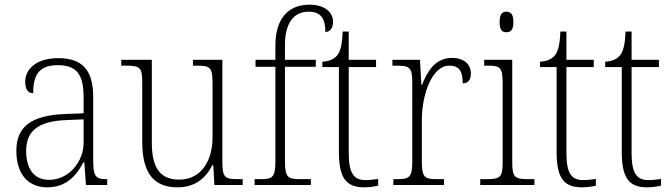

<svg xmlns="http://www.w3.org/2000/svg" viewBox="-20 -792 2874 822"><path d="M182 10C268 10 310 -46 337 -97H341L348 0H439V-25H435C388 -25 379 -38 379 -109V-377C379 -489 335 -543 230 -543C131 -543 88 -493 88 -442C88 -409 100 -393 122 -393C122 -470 146 -513 228 -513C319 -513 338 -460 338 -371V-307L262 -304C117 -299 50 -252 50 -147C50 -40 106 10 182 10ZM190 -22C121 -22 92 -76 92 -145C92 -225 134 -273 265 -278L338 -281V-181C338 -101 276 -22 190 -22Z M740 10C815 10 861 -29 889 -85H893L898 0H1019V-25H1002C944 -25 932 -30 932 -99V-536H806V-511H816C881 -511 890 -506 890 -433V-205C890 -107 844 -23 747 -23C657 -23 630 -85 630 -183V-536H499V-511H514C578 -511 589 -506 589 -439V-184C589 -49 640 10 740 10Z M1070 0H1311V-25H1266C1213 -25 1200 -31 1200 -103V-506H1332V-536H1200V-599C1200 -686 1232 -742 1302 -742C1359 -742 1373 -705 1373 -655C1391 -655 1406 -670 1406 -698C1406 -739 1371 -772 1305 -772C1213 -772 1159 -711 1159 -597V-536H1074V-506H1159V-103C1159 -31 1146 -25 1094 -25H1070Z M1540 10C1559 10 1581 7 1599 3V-26C1579 -23 1565 -21 1544 -21C1495 -21 1473 -50 1473 -137V-505H1590V-536H1473V-657H1447C1445 -600 1437 -569 1421 -552C1408 -538 1387 -529 1360 -528V-505H1431V-142C1431 -29 1462 10 1540 10Z M1664 0H1881V-25H1855C1799 -25 1786 -30 1786 -100V-278C1786 -388 1830 -511 1903 -511C1947 -511 1961 -486 1961 -435C1986 -435 1996 -453 1996 -477C1996 -516 1968 -544 1915 -544C1842 -544 1809 -485 1787 -429H1784L1778 -536H1660V-511H1670C1734 -511 1745 -506 1745 -438V-101C1745 -30 1732 -25 1676 -25H1664Z M2148 -654C2166 -654 2178 -663 2178 -698C2178 -732 2166 -742 2148 -742C2130 -742 2119 -732 2119 -698C2119 -663 2130 -654 2148 -654ZM2036 0H2268V-25H2247C2184 -25 2173 -30 2173 -99V-536H2053V-511H2065C2121 -511 2132 -505 2132 -435V-98C2132 -30 2121 -25 2058 -25H2036Z M2472 10C2491 10 2513 7 2531 3V-26C2511 -23 2497 -21 2476 -21C2427 -21 2405 -50 2405 -137V-505H2522V-536H2405V-657H2379C2377 -600 2369 -569 2353 -552C2340 -538 2319 -529 2292 -528V-505H2363V-142C2363 -29 2394 10 2472 10Z M2751 10C2770 10 2792 7 2810 3V-26C2790 -23 2776 -21 2755 -21C2706 -21 2684 -50 2684 -137V-505H2801V-536H2684V-657H2658C2656 -600 2648 -569 2632 -552C2619 -538 2598 -529 2571 -528V-505H2642V-142C2642 -29 2673 10 2751 10Z"/></svg>

Font: Noto Serif Thai SemiCondensed ExtraLight
Style: Regular
Weight: 200
Width: 4
Designer: Monotype Design Team
Foundry: Monotype Imaging Inc.
Version: Version 2.002